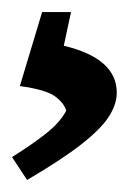

<svg xmlns="http://www.w3.org/2000/svg" viewBox="-22 -23 214 319"><path d="M48 -3H96L84 53Q172 74 172 131Q172 150 159 170.5Q146 191 113.5 216.5Q81 242 23 276L-2 238Q33 216 55.5 198Q78 180 88 161Q85 149 70 137.5Q55 126 11 120Z"/></svg>

Font: Ruwudu SemiBold
Style: Regular
Weight: 600
Designer: Becca Hirsbrunner Spalinger
Foundry: SIL International
Version: Version 3.000